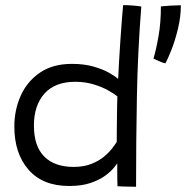

<svg xmlns="http://www.w3.org/2000/svg" viewBox="-20 -729 726 750"><path d="M439 -1.5Q438.5 -10.5 438.2 -29Q438 -47.5 438 -65.5Q438 -83.5 438 -91Q435 -86 423.2 -71.8Q411.5 -57.5 389.2 -41.5Q367 -25.5 332.8 -14Q298.5 -2.5 250 -2.5Q147 -2.5 91.5 -66Q36 -129.5 36 -235Q36 -299.5 61 -355.2Q86 -411 136 -445.2Q186 -479.5 261 -479.5Q308.5 -479.5 345.2 -469Q382 -458.5 406.5 -444.5Q431 -430.5 441.5 -420.5Q442.5 -445.5 445 -487.5Q447.5 -529.5 450.5 -575.2Q453.5 -621 456.5 -657.8Q459.5 -694.5 461 -709Q478 -709 498 -707.5Q518 -706 532 -703.5Q518 -527.5 514.8 -353Q511.5 -178.5 511.5 0.5Q504.5 0.5 489.8 0.2Q475 0 460.2 -0.5Q445.5 -1 439 -1.5ZM268 -77Q307.5 -77 337 -88.8Q366.5 -100.5 386.8 -117.5Q407 -134.5 419.2 -150.8Q431.5 -167 436 -175Q436 -187.5 436.2 -212Q436.5 -236.5 436.8 -264.8Q437 -293 437.5 -317Q438 -341 438.5 -352.5Q426.5 -362.5 402.5 -376Q378.5 -389.5 345.5 -399.5Q312.5 -409.5 274 -409.5Q195 -409.5 153.8 -363.5Q112.5 -317.5 112.5 -238.5Q112.5 -158 152.8 -117.5Q193 -77 268 -77ZM686.5 -708.5Q686.5 -663.5 675.2 -617Q664 -570.5 649.5 -533.8Q635 -497 626 -481.5Q617.5 -483 601.5 -490Q585.5 -497 579.5 -500Q590 -535 599.2 -587.5Q608.5 -640 608.5 -704Q620.5 -705.5 646.2 -707Q672 -708.5 686.5 -708.5Z"/></svg>

Font: Grandstander Light
Style: Regular
Weight: 300
Designer: Tyler Finck
Foundry: Etcetera Type Co
Version: Version 1.200; ttfautohint (v1.8.3)